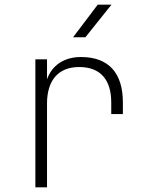

<svg xmlns="http://www.w3.org/2000/svg" viewBox="-20 -805 640 825"><path d="M294 -645H347L459 -785H400ZM132 0H182V-360C182 -460 231 -517 320 -517C411 -517 458 -463 458 -365V-315H508V-365C508 -489 449 -560 328 -560C255 -560 203 -524 182 -464V-550H132Z"/></svg>

Font: JetBrains Mono Thin
Style: Regular
Weight: 100
Monospace: yes
Designer: Philipp Nurullin, Konstantin Bulenkov
Foundry: JetBrains
Version: Version 2.305